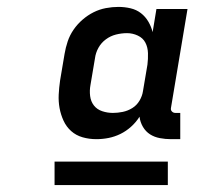

<svg xmlns="http://www.w3.org/2000/svg" viewBox="-20 -720 640 556"><path d="M259 -317Q238 -317 219 -322.5Q200 -328 186 -340.5Q172 -353 164 -370.5Q156 -388 152.5 -407Q149 -426 150 -446Q151 -466 154 -487L167 -564Q170 -582 176 -600Q182 -618 193 -634Q204 -650 219 -663Q234 -676 251 -684.5Q268 -693 286.5 -696.5Q305 -700 323 -700Q341 -700 358 -696Q375 -692 388 -682Q401 -672 409.5 -657.5Q418 -643 422 -627L433 -694H523L475 -407Q474 -401 478 -397Q482 -393 488 -393H502V-317H475Q459 -317 443 -320Q427 -323 414.5 -331Q402 -339 394 -352.5Q386 -366 384 -382Q374 -366 359.5 -353Q345 -340 328.5 -332Q312 -324 294.5 -320.5Q277 -317 259 -317ZM307 -393Q321 -393 335.5 -396Q350 -399 363 -407Q376 -415 384 -428.5Q392 -442 394 -456L407 -533Q409 -549 408.5 -566Q408 -583 401 -596.5Q394 -610 379 -617Q364 -624 348 -624Q332 -624 316 -620Q300 -616 286.5 -606Q273 -596 265 -581.5Q257 -567 255 -551L242 -474Q239 -458 241 -442Q243 -426 252 -414.5Q261 -403 276 -398Q291 -393 307 -393ZM466 -184H138V-252H466Z"/></svg>

Font: Iosevka Curly Slab Extended
Style: Bold Italic
Weight: 700
Width: 7
Italic angle: -9°
Monospace: yes
Designer: Belleve Invis
Foundry: Belleve Invis
Version: Version 11.0.0; ttfautohint (v1.8.3)